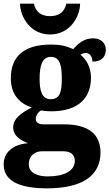

<svg xmlns="http://www.w3.org/2000/svg" viewBox="-33 -794 597 1047"><path d="M240 -606C346 -606 402 -699 404 -774H329C318 -726 286 -706 240 -706C195 -706 162 -726 152 -774H76C78 -699 134 -606 240 -606ZM224 233C421 233 515 160 515 38C515 -62 450 -116 315 -116H203C181 -116 162 -124 162 -145C162 -166 179 -187 192 -192C202 -189 233 -187 246 -187C396 -187 463 -261 463 -371C463 -430 437 -469 406 -496C413 -500 423 -505 437 -505C449 -505 471 -493 471 -458C526 -458 544 -489 544 -523C544 -557 519 -585 476 -585C426 -585 397 -560 366 -526C330 -543 296 -551 246 -551C94 -551 26 -484 26 -366C26 -277 77 -228 140 -208C80 -177 39 -146 39 -100C39 -51 81 -28 120 -13C38 -7 -13 37 -13 102C-13 189 65 233 224 233ZM244 -253C194 -253 183 -302 183 -364C183 -428 194 -484 244 -484C297 -484 304 -430 304 -365C304 -301 297 -253 244 -253ZM227 168C172 168 124 149 124 102C124 48 166 31 194 31H314C357 31 375 54 375 83C375 137 319 168 227 168Z"/></svg>

Font: Noto Serif Ethiopic SemiCondensed Black
Style: Regular
Weight: 900
Width: 4
Designer: Monotype Design Team
Foundry: Monotype Imaging Inc.
Version: Version 2.102